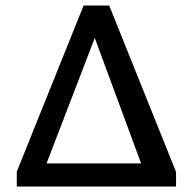

<svg xmlns="http://www.w3.org/2000/svg" viewBox="-20 -678 701 698"><path d="M66 0V-84H585V0ZM620 0H524L302 -601H348L117 0H41V-54L284 -658H377L620 -53Z"/></svg>

Font: Ysabeau Infant SemiBold
Style: Regular
Weight: 600
Designer: Christian Thalmann (Catharsis Fonts)
Version: Version 2.002; featfreeze: ss01,ss02,lnum